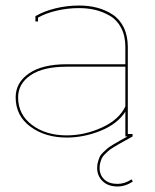

<svg xmlns="http://www.w3.org/2000/svg" viewBox="-20 -489 557 688"><path d="M106.9 -412.1V-431.2L108.9 -432.1Q137.2 -448.7 178.5 -459Q219.7 -469.2 263.2 -469.2Q298.3 -469.2 328.6 -461.2Q358.9 -453.1 384 -436.5Q409.2 -419.9 423.6 -390.1Q438 -360.4 438 -320.8V-8.8H455.1V0Q446.8 4.4 429.4 14.2Q412.1 23.9 405.5 27.6Q398.9 31.2 386 39.3Q373 47.4 368.2 51.8Q363.3 56.2 355.5 64Q347.7 71.8 344.7 78.4Q341.8 85 339.4 93.8Q336.9 102.5 336.9 112.8Q336.9 138.2 353.8 154.1Q370.6 169.9 400.9 169.9Q427.2 169.9 451.2 153.8L456.1 161.1Q430.2 179.2 400.9 179.2Q367.2 179.2 347.7 160.2Q328.1 141.1 328.1 112.8Q328.1 101.1 331.1 90.8Q334 80.6 337.4 73Q340.8 65.4 350.3 56.4Q359.9 47.4 365.5 42.5Q371.1 37.6 386.7 28.3Q402.3 19 409.4 15.1Q416.5 11.2 437 0H429.2V-88.9Q400.9 -44.9 340.8 -20.5Q280.8 3.9 219.2 3.9Q141.6 3.9 88.9 -35.2Q36.1 -74.2 36.1 -140.1Q36.1 -192.9 83.7 -225.8Q131.3 -258.8 219.2 -258.8H429.2V-320.8Q429.2 -360.4 414.3 -388.9Q399.4 -417.5 374.3 -432.1Q349.1 -446.8 321.8 -453.4Q294.4 -460 263.2 -460Q222.2 -460 182.6 -450.7Q143.1 -441.4 116.2 -425.8V-412.1ZM429.2 -250H219.2Q134.3 -250 89.6 -219.5Q44.9 -189 44.9 -140.1Q44.9 -78.6 94.7 -41.3Q144.5 -3.9 219.2 -3.9Q283.7 -3.9 345.5 -32.2Q407.2 -60.5 429.2 -107.9Z"/></svg>

Font: Rawengulk
Style: Ultralight
Weight: 200
Version: Version 0.92